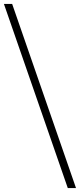

<svg xmlns="http://www.w3.org/2000/svg" viewBox="-20 -810 408 980"><path d="M42 -790 368 150H326L0 -790Z"/></svg>

Font: Bona Nova
Style: Regular
Weight: 400
Designer: Mateusz Machalski
Foundry: Capitalics
Version: Version 4.001; ttfautohint (v1.8.3)